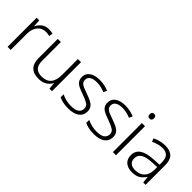

<svg xmlns="http://www.w3.org/2000/svg" viewBox="105 -1603 2486 2486"><g transform="rotate(45 1348.5 -359.5)"><path d="M307 -541Q346 -541 379 -533L370 -480Q338 -489 304 -489Q231 -489 188 -435Q145 -381 145 -292V0H88V-532H136L142 -433H145Q165 -478 206 -509.5Q247 -541 307 -541Z M901 -532V0H855L846 -91H843Q821 -47 775.5 -18.5Q730 10 662 10Q475 10 475 -184V-532H532V-189Q532 -112 566.5 -75.5Q601 -39 669 -39Q844 -39 844 -242V-532Z M1413 -141Q1413 -69 1359 -29.5Q1305 10 1207 10Q1151 10 1108 0.5Q1065 -9 1036 -24V-79Q1071 -61 1116 -49.5Q1161 -38 1208 -38Q1286 -38 1321.5 -64.5Q1357 -91 1357 -137Q1357 -181 1320 -204.5Q1283 -228 1211 -253Q1161 -270 1123.5 -287.5Q1086 -305 1065 -332Q1044 -359 1044 -406Q1044 -470 1096 -506Q1148 -542 1235 -542Q1283 -542 1324.5 -533Q1366 -524 1401 -509L1380 -462Q1349 -475 1310 -484.5Q1271 -494 1232 -494Q1169 -494 1134 -472Q1099 -450 1099 -408Q1099 -376 1116 -357.5Q1133 -339 1165 -326Q1197 -313 1243 -297Q1291 -280 1329 -262Q1367 -244 1390 -216Q1413 -188 1413 -141Z M1882 -141Q1882 -69 1828 -29.5Q1774 10 1676 10Q1620 10 1577 0.5Q1534 -9 1505 -24V-79Q1540 -61 1585 -49.5Q1630 -38 1677 -38Q1755 -38 1790.5 -64.5Q1826 -91 1826 -137Q1826 -181 1789 -204.5Q1752 -228 1680 -253Q1630 -270 1592.5 -287.5Q1555 -305 1534 -332Q1513 -359 1513 -406Q1513 -470 1565 -506Q1617 -542 1704 -542Q1752 -542 1793.5 -533Q1835 -524 1870 -509L1849 -462Q1818 -475 1779 -484.5Q1740 -494 1701 -494Q1638 -494 1603 -472Q1568 -450 1568 -408Q1568 -376 1585 -357.5Q1602 -339 1634 -326Q1666 -313 1712 -297Q1760 -280 1798 -262Q1836 -244 1859 -216Q1882 -188 1882 -141Z M2045 -729Q2084 -729 2084 -686Q2084 -642 2045 -642Q2006 -642 2006 -686Q2006 -729 2045 -729ZM2073 -532V0H2016V-532Z M2437 -541Q2527 -541 2571 -497Q2615 -453 2615 -358V0H2572L2562 -90H2559Q2530 -45 2488.5 -17.5Q2447 10 2373 10Q2296 10 2252 -28.5Q2208 -67 2208 -139Q2208 -219 2273 -260.5Q2338 -302 2462 -307L2559 -312V-349Q2559 -427 2527.5 -460Q2496 -493 2435 -493Q2394 -493 2356 -482Q2318 -471 2280 -453L2262 -499Q2300 -517 2344.5 -529Q2389 -541 2437 -541ZM2469 -265Q2367 -260 2317.5 -229.5Q2268 -199 2268 -139Q2268 -89 2298.5 -63.5Q2329 -38 2383 -38Q2466 -38 2512 -85.5Q2558 -133 2559 -217V-269Z"/></g></svg>

Font: Noto Sans Arabic Light
Style: Regular
Weight: 300
Designer: Monotype Design Team, Nadine Chahine, Nizar Qandah and Khaled Hosny
Foundry: Monotype Imaging Inc.
Version: Version 2.012; ttfautohint (v1.8.4.7-5d5b)